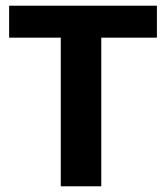

<svg xmlns="http://www.w3.org/2000/svg" viewBox="-20 -653 581 673"><path d="M193 -521H12V-633H530V-521H335V0H193Z"/></svg>

Font: Tajawal ExtraBold
Style: Regular
Weight: 800
Designer: Boutros Fonts
Foundry: Created by Boutros International 2017
Version: Version 1.700